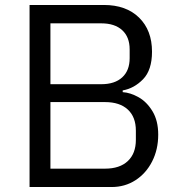

<svg xmlns="http://www.w3.org/2000/svg" viewBox="-20 -753 724 773"><path d="M99 0V-733H398Q488 -733 540 -682Q592 -631 592 -545Q592 -471 556 -434Q520 -397 474 -389V-382Q505 -380 538 -361.5Q571 -343 594 -305Q617 -267 617 -211Q617 -151 592.5 -103Q568 -55 525.5 -27.5Q483 0 429 0ZM388 -414Q442 -414 472 -441.5Q502 -469 502 -519V-554Q502 -604 472 -631.5Q442 -659 388 -659H183V-414ZM403 -74Q462 -74 494.5 -104.5Q527 -135 527 -190V-227Q527 -282 494.5 -312Q462 -342 403 -342H183V-74Z"/></svg>

Font: IBM Plex Sans JP
Style: Regular
Weight: 400
Designer: Mike Abbink; Paul van der Laan; Pieter van Rosmalen; Wujin Sim; Yejin Wi; Jinhee Kim; Boomi Park; Yona Kim; Kichan Ma
Foundry: Sandoll Inc.
Version: Version 1.001